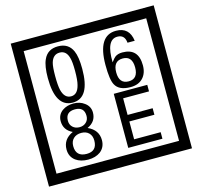

<svg xmlns="http://www.w3.org/2000/svg" viewBox="-141 -1116 1436 1362"><g transform="rotate(-15 577.5 -435.0)"><path d="M1103 90H53V-960H1103ZM1028 15V-885H128V15ZM497 -656Q497 -442 371 -442Q244 -442 244 -656Q244 -744 265 -789Q294 -855 371 -855Q448 -855 477 -789Q497 -745 497 -656ZM444 -656Q444 -723 435 -752Q420 -809 371 -809Q322 -809 306 -752Q298 -723 298 -656Q298 -587 306 -553Q322 -488 371 -488Q419 -488 435 -554Q444 -587 444 -656ZM919 -569Q919 -511 886.5 -476.5Q854 -442 795 -442Q711 -442 684 -493Q663 -531 663 -639Q663 -855 797 -855Q895 -855 908 -752H855Q850 -812 796 -812Q713 -812 717 -645Q738 -673 748 -680Q768 -695 801 -695Q919 -695 919 -569ZM862 -569Q862 -653 793 -653Q723 -653 723 -569Q723 -485 793 -485Q862 -485 862 -569ZM501 -132Q501 -79 462 -49Q426 -23 372 -23Q317 -23 281 -49Q241 -79 241 -132Q241 -207 316 -241Q253 -271 253 -337Q253 -384 290 -411Q324 -435 372 -435Q419 -435 452 -410Q490 -383 490 -337Q490 -271 425 -241Q501 -207 501 -132ZM440 -326Q440 -392 372 -392Q303 -392 303 -326Q303 -297 322.5 -279Q342 -261 372 -261Q401 -261 420.5 -279Q440 -297 440 -326ZM448 -143Q448 -178 427.5 -198.5Q407 -219 372 -219Q336 -219 314.5 -198.5Q293 -178 293 -143Q293 -65 372 -65Q448 -65 448 -143ZM918 -30H667V-427H913V-379H723V-257H907V-209H723V-78H918Z"/></g></svg>

Font: Unicode BMP Fallback SIL
Style: Regular
Weight: 400
Foundry: NRSI, SIL International
Version: Version 5.1 Based on Unicode 5.1